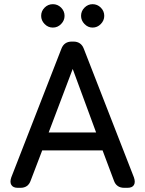

<svg xmlns="http://www.w3.org/2000/svg" viewBox="-20 -899 695 919"><path d="M65 0Q43 0 34.5 -13.5Q26 -27 34 -50L274 -666Q287 -700 324 -700H331Q368 -700 381 -666L621 -50Q629 -27 621 -13.5Q613 0 590 0H575Q537 0 525 -35L471 -179H182L127 -35Q115 0 78 0ZM213 -265H440L328 -569ZM233 -767Q210 -767 193.5 -784Q177 -801 177 -823Q177 -846 193.5 -862.5Q210 -879 233 -879Q256 -879 272.5 -862.5Q289 -846 289 -823Q289 -801 272.5 -784Q256 -767 233 -767ZM423 -767Q401 -767 384.5 -784Q368 -801 368 -823Q368 -846 384.5 -862.5Q401 -879 423 -879Q446 -879 462.5 -862.5Q479 -846 479 -823Q479 -801 462.5 -784Q446 -767 423 -767Z"/></svg>

Font: Zen Maru Gothic Medium
Style: Regular
Weight: 500
Designer: Yoshimichi Ohira
Foundry: Positype
Version: Version 1.001